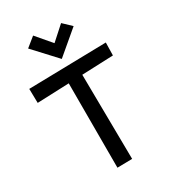

<svg xmlns="http://www.w3.org/2000/svg" viewBox="-234 -1084 1069 1210"><g transform="rotate(-30 301.0 -478.5)"><path d="M20 -693 22 -590 253 -599V15L361 13L354 -603L582 -612L584 -705ZM401 -952 302 -863 209 -972 141 -917 292 -754 460 -896Z"/></g></svg>

Font: McLaren
Style: Regular
Weight: 400
Designer: Astigmatic (AOETI)
Foundry: Astigmatic (AOETI)
Version: Version 1.000